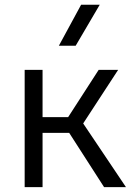

<svg xmlns="http://www.w3.org/2000/svg" viewBox="-20 -774 568 794"><path d="M410.5 0 243 -260.5 388 -485H468.5L324 -263.5L501 0ZM82 0V-485H156V-289.5H300.5V-224.5H156V0ZM223.5 -585 315.5 -754.5H392.5L293 -585Z"/></svg>

Font: Geologica Cursive ExtraLight
Style: Regular
Weight: 250
Designer: Sindre Bremnes, Frode Helland
Foundry: Monokrom Skriftforlag AS
Version: Version 1.010;gftools[0.9.28]